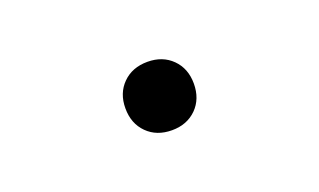

<svg xmlns="http://www.w3.org/2000/svg" viewBox="-33 -516 632 380"><g transform="rotate(-20 283.0 -326.0)"><path d="M283.2 -253.9Q251 -253.9 231 -273.9Q210.9 -293.9 210.9 -326.2Q210.9 -357.9 231 -377.9Q251 -397.9 283.2 -397.9Q314.9 -397.9 335 -377.9Q355 -357.9 355 -326.2Q355 -293.9 335 -273.9Q314.9 -253.9 283.2 -253.9Z"/></g></svg>

Font: New Heterodox Mono
Style: Book
Weight: 400
Designer: Hao Chi Kiang <hello@hckiang.com>, Alexey Kryukov <alexios@thessalonica.org.ru>
Version: Version 0.0.3